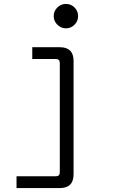

<svg xmlns="http://www.w3.org/2000/svg" viewBox="-20 -736 640 976"><path d="M315 -592Q290 -592 271.5 -610.5Q253 -629 253 -654Q253 -680 271.5 -698Q290 -716 315 -716Q341 -716 359 -698Q377 -680 377 -654Q377 -629 359 -610.5Q341 -592 315 -592ZM64 220V160H264Q284 160 284 140V-416Q284 -436 264 -436H144V-496H284Q354 -496 354 -426V150Q354 220 284 220Z"/></svg>

Font: DM Mono Light
Style: Regular
Weight: 300
Designer: Colophon Foundry
Foundry: Colophon Foundry
Version: Version 1.000; ttfautohint (v1.8.2.53-6de2)